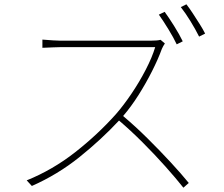

<svg xmlns="http://www.w3.org/2000/svg" viewBox="-20 -851 1040 892"><path d="M745 -796Q764 -770 788.5 -731Q813 -692 829 -659L801 -645Q787 -675 762.5 -715Q738 -755 718 -783ZM846 -831Q860 -813 876 -788.5Q892 -764 907.5 -739.5Q923 -715 933 -695L905 -681Q888 -715 865 -752.5Q842 -790 820 -818ZM746 -649Q743 -645 738.5 -637Q734 -629 732 -624Q715 -577 686.5 -520.5Q658 -464 623.5 -409.5Q589 -355 552 -312Q609 -264 665.5 -208Q722 -152 772 -98Q822 -44 857 -1L832 21Q798 -22 748.5 -77.5Q699 -133 643 -189Q587 -245 533 -291Q450 -202 349 -121Q248 -40 128 13L104 -13Q225 -62 329.5 -144Q434 -226 518 -320Q553 -360 590 -414.5Q627 -469 657 -527Q687 -585 701 -632Q694 -632 660.5 -632Q627 -632 579.5 -632Q532 -632 479.5 -632Q427 -632 379.5 -632Q332 -632 300 -632Q268 -632 261 -632Q246 -632 226.5 -631Q207 -630 192 -629.5Q177 -629 177 -629V-667Q177 -667 191.5 -666Q206 -665 225.5 -663.5Q245 -662 261 -662Q268 -662 298.5 -662Q329 -662 374 -662Q419 -662 468.5 -662Q518 -662 563.5 -662Q609 -662 640.5 -662Q672 -662 680 -662Q711 -662 726 -666Z"/></svg>

Font: Source Han Sans SC ExtraLight
Style: Regular
Weight: 250
Designer: Ryoko NISHIZUKA 西塚涼子 (kana, bopomofo & ideographs); Paul D. Hunt (Latin, Greek & Cyrillic); Sandoll Communications 산돌커뮤니
Foundry: Adobe
Version: Version 2.004;hotconv 1.0.118;makeotfexe 2.5.65603